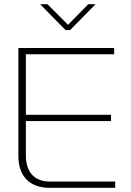

<svg xmlns="http://www.w3.org/2000/svg" viewBox="-20 -900 626 920"><path d="M68 -670V-153C68 -56 122 0 217 0H532V-30H220C145 -30 104 -75 104 -155V-320H512V-350H104V-640H527V-670ZM172 -880 294 -756H316L438 -880H403L306 -781L207 -880Z"/></svg>

Font: LT Wave Alt Thin
Style: Regular
Weight: 100
Designer: Daniel Lyons
Version: Version 2.5 (Glyphs App)